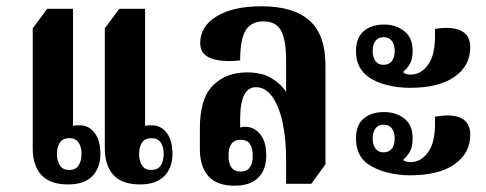

<svg xmlns="http://www.w3.org/2000/svg" viewBox="-20 -580 1544 610"><path d="M196 6Q139 6 111.5 -24Q84 -54 84 -108V-490L130 -552H212V-180Q218 -182 237 -182Q265 -180 282 -156Q299 -132 299 -91Q299 -47 273.5 -20.5Q248 6 196 6ZM425 6Q368 6 340.5 -24Q313 -54 313 -108V-490L359 -552H441V-180Q447 -182 466 -182Q494 -180 511 -156Q528 -132 528 -91Q528 -47 502 -20.5Q476 6 425 6ZM200 -40Q220 -40 229.5 -54Q239 -68 239 -91Q239 -114 229.5 -127.5Q220 -141 200 -141Q180 -141 170.5 -127.5Q161 -114 161 -91Q161 -68 170.5 -54Q180 -40 200 -40ZM461 -40Q481 -40 490.5 -54Q500 -68 500 -91Q500 -114 490.5 -127.5Q481 -141 461 -141Q441 -141 431.5 -127.5Q422 -114 422 -91Q422 -68 431.5 -54Q441 -40 461 -40Z M725 10Q669 10 642 -20.5Q615 -51 615 -107V-172Q615 -267 656.5 -308.5Q698 -350 765 -350Q813 -350 843.5 -331Q874 -312 889 -288V-388Q889 -453 873 -482.5Q857 -512 817 -512Q778 -512 760.5 -483.5Q743 -455 743 -388Q683 -382 649.5 -395Q616 -408 616 -443Q616 -496 668 -528Q720 -560 811 -560Q912 -560 963 -515Q1014 -470 1014 -373V-58L969 4H889V-72Q889 -140 877.5 -192Q866 -244 844.5 -273.5Q823 -303 793 -303Q743 -303 743 -201V-175Q746 -176 751.5 -177Q757 -178 762 -177Q789 -176 807.5 -152.5Q826 -129 826 -86Q826 -41 800.5 -15.5Q775 10 725 10ZM744 -35Q783 -35 783 -85Q783 -136 745 -136Q706 -136 706 -86Q706 -35 744 -35Z M1282 -301Q1245 -301 1208.5 -310Q1172 -319 1146 -339Q1129 -353 1120 -372Q1111 -391 1111 -418Q1111 -460 1135.5 -481Q1160 -502 1200 -502Q1238 -502 1264.5 -481Q1291 -460 1291 -419Q1291 -392 1282 -376.5Q1273 -361 1262 -353V-349Q1270 -343 1285 -343Q1317 -343 1339.5 -373.5Q1362 -404 1362 -464V-488Q1415 -497 1444.5 -482.5Q1474 -468 1474 -430Q1474 -371 1424 -336Q1374 -301 1282 -301ZM1198 -374Q1216 -374 1225 -386Q1234 -398 1234 -418Q1234 -438 1225 -450Q1216 -462 1198 -462Q1182 -462 1173 -450Q1164 -438 1164 -418Q1164 -398 1173 -386Q1182 -374 1198 -374ZM1282 -23Q1245 -23 1208.5 -32.5Q1172 -42 1146 -61Q1111 -88 1111 -140Q1111 -183 1135.5 -203.5Q1160 -224 1200 -224Q1238 -224 1264.5 -203.5Q1291 -183 1291 -140Q1291 -114 1282 -98Q1273 -82 1262 -74V-70Q1270 -65 1285 -65Q1317 -65 1339.5 -95.5Q1362 -126 1362 -185V-209Q1415 -219 1444.5 -205Q1474 -191 1474 -152Q1474 -93 1424 -58Q1374 -23 1282 -23ZM1198 -96Q1216 -96 1225 -108Q1234 -120 1234 -140Q1234 -160 1225 -172Q1216 -184 1198 -184Q1182 -184 1173 -172Q1164 -160 1164 -140Q1164 -120 1173 -108Q1182 -96 1198 -96Z"/></svg>

Font: Noto Serif Thai ExtraCondensed
Style: Bold
Weight: 700
Width: 2
Designer: Monotype Design Team
Foundry: Monotype Imaging Inc.
Version: Version 2.002; ttfautohint (v1.8.4.7-5d5b)